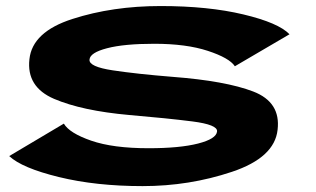

<svg xmlns="http://www.w3.org/2000/svg" viewBox="-20 -612 1046 636"><path d="M452.5 4.5Q607 4.5 748.2 -42.8Q889.5 -90 899.5 -182Q910.5 -273.5 819 -308.8Q727.5 -344 551 -357.5Q433 -367 353.5 -379Q274 -391 276.5 -414.5Q278 -437.5 334.5 -452.2Q391 -467 491 -467Q597 -467 668.5 -443.5Q740 -420 758 -392.5L939 -498.5Q902.5 -536.5 786.2 -564.2Q670 -592 512 -592Q353 -592 220 -549.2Q87 -506.5 77.5 -416Q67 -324 159.2 -284.5Q251.5 -245 408.5 -231Q532.5 -220.5 617 -209.8Q701.5 -199 699 -176.5Q696.5 -152 636 -136.5Q575.5 -121 472 -121Q354.5 -121 282.2 -146Q210 -171 191.5 -202.5L10.5 -95Q52.5 -55.5 175.2 -25.5Q298 4.5 452.5 4.5Z"/></svg>

Font: Anybody ExtraExpanded
Style: Bold Italic
Weight: 700
Width: 8
Italic angle: -10°
Version: Version 1.113;gftools[0.9.25]